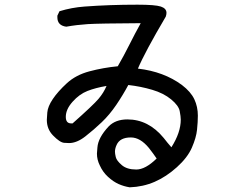

<svg xmlns="http://www.w3.org/2000/svg" viewBox="-20 -745 1040 820"><path d="M534 55Q509 51 486.5 41Q464 31 441.5 10.5Q419 -10 406 -39Q394 -63 394 -89L396 -115Q399 -157 444 -205Q473 -235 524 -235Q614 -235 679 -156Q696 -134 712 -116Q752 -179 752 -234Q752 -247 747.5 -270.5Q743 -294 711 -320.5Q679 -347 630 -361.5Q581 -376 528 -382Q505 -339 476.5 -297Q448 -255 414.5 -223Q381 -191 344.5 -162.5Q308 -134 275 -134Q273 -134 254.5 -135Q236 -136 206 -167Q180 -194 180 -233Q180 -239 182 -264.5Q184 -290 205.5 -322Q227 -354 265.5 -389.5Q304 -425 362.5 -440.5Q421 -456 483 -462Q509 -507 532.5 -554Q556 -601 581 -646Q401 -645 354.5 -642Q308 -639 263 -631Q225 -636 225 -671V-678L234 -697Q286 -713 341 -717Q447 -725 567 -725Q643 -725 667 -717Q691 -709 691 -690Q691 -683 688 -674Q599 -523 569 -452Q680 -439 757 -382Q795 -353 810 -321Q825 -289 825 -251Q825 -225 821.5 -191Q818 -157 799.5 -114.5Q781 -72 735.5 -31Q690 10 640.5 31.5Q591 53 534 55ZM562 -21Q601 -21 649 -68Q634 -90 616 -113Q579 -158 539 -158Q492 -158 478 -126Q471 -111 471 -97Q471 -89 474.5 -74Q478 -59 500 -40Q522 -21 562 -21ZM290 -218Q378 -296 400.5 -322.5Q423 -349 435 -378Q388 -370 353.5 -356.5Q319 -343 290 -310.5Q261 -278 261 -246Q261 -218 284 -218Z"/></svg>

Font: Xiaolai Mono SC
Style: Regular
Weight: 400
Monospace: yes
Designer: LXGW / Nozomi Seto
Version: Version 3.113;September 30, 2024